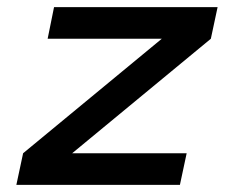

<svg xmlns="http://www.w3.org/2000/svg" viewBox="-20 -520 632 540"><path d="M132 -500 114 -411H435L45 -89L26 0H486L505 -89H183L573 -411L592 -500Z"/></svg>

Font: LT Wave Medium
Style: Italic
Weight: 500
Designer: Daniel Lyons
Version: Version 2.5 (Glyphs App)